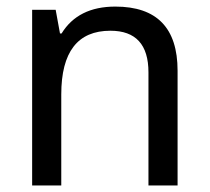

<svg xmlns="http://www.w3.org/2000/svg" viewBox="-20 -566 640 586"><path d="M433.1 0V-345.2Q433.1 -472.2 316.9 -472.2Q167 -472.2 167 -277.8V0H78.1V-536.1H149.9L163.1 -463.9H168Q218.3 -545.9 332 -545.9Q522 -545.9 522 -350.1V0Z"/></svg>

Font: Droid Sans Mono
Style: Regular
Weight: 400
Monospace: yes
Version: Version 1.00 build 112